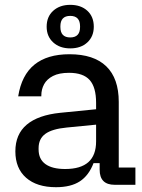

<svg xmlns="http://www.w3.org/2000/svg" viewBox="-20 -770 593 800"><path d="M213.2 10Q133.6 10 88.8 -29.3Q44 -68.6 44 -139.4Q44 -210.6 91.4 -250.6Q138.8 -290.6 231.2 -300L380.4 -314.8V-250.6L258 -238.6Q197.2 -232.8 169 -212.3Q140.8 -191.8 140.8 -152.8V-147.4Q140.8 -107 169.2 -86.4Q197.6 -65.8 251.4 -65.8Q316 -65.8 348.2 -94.4Q380.4 -123 380.4 -180.8V-264.2V-277.8V-341.4Q380.4 -406.8 353.5 -436.7Q326.6 -466.6 267.8 -466.6Q226.2 -466.6 200.7 -453.4Q175.2 -440.2 163.7 -418.9Q152.2 -397.6 152.2 -372.6V-368.6H55.8Q69.8 -457 123.3 -500.5Q176.8 -544 269.6 -544Q370.8 -544 422.8 -493.7Q474.8 -443.4 474.8 -345.4V-71.8H544.2V0H458Q395.2 0 395.2 -62.8V-90.4H369.8Q350.2 -39 312.8 -14.5Q275.4 10 213.2 10ZM272.6 -568.4Q229 -568.4 201.7 -593.3Q174.4 -618.2 174.4 -658.8Q174.4 -700.4 201.7 -725.1Q229 -749.8 272.6 -749.8Q317.2 -749.8 344 -725.1Q370.8 -700.4 370.8 -658.8Q370.8 -618.2 344 -593.3Q317.2 -568.4 272.6 -568.4ZM272.6 -614Q313.6 -614 313.6 -657.4V-660.2Q313.6 -703.8 272.6 -703.8Q231.6 -703.8 231.6 -660.2V-657.4Q231.6 -614 272.6 -614Z"/></svg>

Font: Mozilla Headline ExtraLight
Style: Regular
Weight: 200
Designer: Studio DRAMA
Foundry: Studio DRAMA
Version: Version 1.000